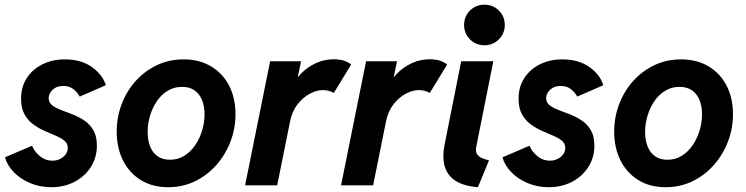

<svg xmlns="http://www.w3.org/2000/svg" viewBox="-20 -781 3142 809"><path d="M195.8 7.8Q147.5 7.8 106.4 -9.8Q65.4 -27.3 37.8 -55.9Q10.3 -84.5 1 -118.2L115.2 -167Q123.5 -144 147 -124Q170.4 -104 201.2 -104Q219.2 -104 233.9 -111.6Q248.5 -119.1 257.1 -131.3Q265.6 -143.6 265.6 -157.7Q265.6 -176.3 251.5 -188Q237.3 -199.7 214.8 -209.2Q192.4 -218.8 167.2 -229.7Q142.1 -240.7 119.6 -257.3Q97.2 -273.9 83 -299.8Q68.8 -325.7 68.8 -365.2Q68.8 -415.5 93.3 -452.6Q117.7 -489.7 159.4 -510.3Q201.2 -530.8 252.9 -530.8Q322.8 -530.8 367.9 -498Q413.1 -465.3 425.8 -421.9L315.9 -374Q307.1 -391.1 289.8 -405Q272.5 -418.9 246.6 -418.9Q218.3 -418.9 201.7 -402.8Q185.1 -386.7 185.1 -367.7Q185.1 -349.1 199.7 -337.6Q214.4 -326.2 237.5 -317.4Q260.7 -308.6 286.6 -298.6Q312.5 -288.6 335.7 -272.9Q358.9 -257.3 373.5 -232.2Q388.2 -207 388.2 -167.5Q388.2 -117.2 362.8 -77.4Q337.4 -37.6 293.9 -14.9Q250.5 7.8 195.8 7.8Z M688.5 7.8Q621.6 7.8 573 -22.5Q524.4 -52.7 498 -105.7Q471.7 -158.7 471.7 -226.6Q471.7 -286.6 492.4 -341.6Q513.2 -396.5 551 -439Q588.9 -481.4 640.4 -506.1Q691.9 -530.8 753.4 -530.8Q820.3 -530.8 869.6 -501.2Q918.9 -471.7 945.6 -419.7Q972.2 -367.7 972.2 -299.8Q972.2 -239.7 951.2 -184.6Q930.2 -129.4 891.8 -85.9Q853.5 -42.5 801.8 -17.3Q750 7.8 688.5 7.8ZM695.8 -107.9Q729.5 -107.9 756.3 -124.5Q783.2 -141.1 802.2 -168.9Q821.3 -196.8 831.5 -230.7Q841.8 -264.6 841.8 -298.8Q841.8 -334 830.8 -360.4Q819.8 -386.7 798.8 -400.9Q777.8 -415 747.1 -415Q713.4 -415 686.3 -398.4Q659.2 -381.8 640.6 -354.2Q622.1 -326.7 612.1 -293Q602.1 -259.3 602.1 -225.1Q602.1 -189.9 612.8 -163.3Q623.5 -136.7 644.5 -122.3Q665.5 -107.9 695.8 -107.9Z M1012.7 0 1118.2 -522.9H1248.5L1234.9 -457.5H1247.1L1215.8 -422.4Q1226.1 -448.2 1251 -473.4Q1275.9 -498.5 1310.8 -514.9Q1345.7 -531.2 1386.2 -531.2Q1413.6 -531.2 1432.6 -524.2Q1451.7 -517.1 1459.5 -508.8L1386.2 -388.7Q1379.4 -394.5 1366.5 -397.9Q1353.5 -401.4 1340.3 -401.4Q1313.5 -401.4 1284.7 -385.7Q1255.9 -370.1 1233.4 -341.1Q1210.9 -312 1202.6 -271.5L1147.9 0Z M1417 0 1522.5 -522.9H1652.8L1639.2 -457.5H1651.4L1620.1 -422.4Q1630.4 -448.2 1655.3 -473.4Q1680.2 -498.5 1715.1 -514.9Q1750 -531.2 1790.5 -531.2Q1817.9 -531.2 1836.9 -524.2Q1856 -517.1 1863.8 -508.8L1790.5 -388.7Q1783.7 -394.5 1770.8 -397.9Q1757.8 -401.4 1744.6 -401.4Q1717.8 -401.4 1689 -385.7Q1660.2 -370.1 1637.7 -341.1Q1615.2 -312 1606.9 -271.5L1552.2 0Z M1993.7 7.8Q1932.6 2.9 1898.2 -20Q1863.8 -43 1853.3 -82.3Q1842.8 -121.6 1854 -175.3L1923.3 -522.9H2058.6L1986.8 -163.1Q1982.4 -141.6 1991.2 -130.1Q2000 -118.7 2014.4 -113.3Q2028.8 -107.9 2040.5 -105.5ZM2021.5 -590.3Q1984.9 -590.3 1960.2 -615.2Q1935.5 -640.1 1935.5 -675.8Q1935.5 -711.9 1960.2 -736.6Q1984.9 -761.2 2021 -761.2Q2057.1 -761.2 2082 -736.6Q2106.9 -711.9 2106.9 -675.8Q2106.9 -640.1 2082 -615.2Q2057.1 -590.3 2021.5 -590.3Z M2292 7.8Q2243.7 7.8 2202.6 -9.8Q2161.6 -27.3 2134 -55.9Q2106.4 -84.5 2097.2 -118.2L2211.4 -167Q2219.7 -144 2243.2 -124Q2266.6 -104 2297.4 -104Q2315.4 -104 2330.1 -111.6Q2344.7 -119.1 2353.3 -131.3Q2361.8 -143.6 2361.8 -157.7Q2361.8 -176.3 2347.7 -188Q2333.5 -199.7 2311 -209.2Q2288.6 -218.8 2263.4 -229.7Q2238.3 -240.7 2215.8 -257.3Q2193.4 -273.9 2179.2 -299.8Q2165 -325.7 2165 -365.2Q2165 -415.5 2189.5 -452.6Q2213.9 -489.7 2255.6 -510.3Q2297.4 -530.8 2349.1 -530.8Q2418.9 -530.8 2464.1 -498Q2509.3 -465.3 2522 -421.9L2412.1 -374Q2403.3 -391.1 2386 -405Q2368.7 -418.9 2342.8 -418.9Q2314.5 -418.9 2297.9 -402.8Q2281.2 -386.7 2281.2 -367.7Q2281.2 -349.1 2295.9 -337.6Q2310.5 -326.2 2333.7 -317.4Q2356.9 -308.6 2382.8 -298.6Q2408.7 -288.6 2431.9 -272.9Q2455.1 -257.3 2469.7 -232.2Q2484.4 -207 2484.4 -167.5Q2484.4 -117.2 2459 -77.4Q2433.6 -37.6 2390.1 -14.9Q2346.7 7.8 2292 7.8Z M2784.7 7.8Q2717.8 7.8 2669.2 -22.5Q2620.6 -52.7 2594.2 -105.7Q2567.9 -158.7 2567.9 -226.6Q2567.9 -286.6 2588.6 -341.6Q2609.4 -396.5 2647.2 -439Q2685.1 -481.4 2736.6 -506.1Q2788.1 -530.8 2849.6 -530.8Q2916.5 -530.8 2965.8 -501.2Q3015.1 -471.7 3041.7 -419.7Q3068.4 -367.7 3068.4 -299.8Q3068.4 -239.7 3047.4 -184.6Q3026.4 -129.4 2988 -85.9Q2949.7 -42.5 2897.9 -17.3Q2846.2 7.8 2784.7 7.8ZM2792 -107.9Q2825.7 -107.9 2852.5 -124.5Q2879.4 -141.1 2898.4 -168.9Q2917.5 -196.8 2927.7 -230.7Q2938 -264.6 2938 -298.8Q2938 -334 2927 -360.4Q2916 -386.7 2895 -400.9Q2874 -415 2843.3 -415Q2809.6 -415 2782.5 -398.4Q2755.4 -381.8 2736.8 -354.2Q2718.3 -326.7 2708.3 -293Q2698.2 -259.3 2698.2 -225.1Q2698.2 -189.9 2709 -163.3Q2719.7 -136.7 2740.7 -122.3Q2761.7 -107.9 2792 -107.9Z"/></svg>

Font: Reddit Sans
Style: Bold Italic
Weight: 700
Italic angle: -11.25°
Designer: Stephen Hutchings
Version: Version 1.013